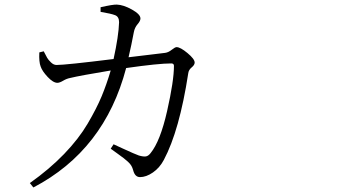

<svg xmlns="http://www.w3.org/2000/svg" viewBox="-20 -787 1540 851"><path d="M425.8 -734.4V-754.9Q481.4 -767.6 498 -766.6Q527.3 -765.6 564.9 -744.6Q602.5 -723.6 602.5 -705.1Q602.5 -694.3 589.8 -679.7Q577.1 -665 573.2 -644.5Q562.5 -586.9 549.8 -533.2Q589.8 -538.1 647.5 -544.9Q705.1 -551.8 711.9 -552.7Q726.6 -554.7 741.2 -566.4Q755.9 -578.1 762.7 -578.1Q779.3 -578.1 811 -551.8Q842.8 -525.4 842.8 -509.8Q842.8 -499 829.6 -488.3Q816.4 -477.5 814.5 -462.9Q775.4 -208 706.1 -78.1Q687.5 -43 657.7 -22.5Q627.9 -2 600.6 -2Q578.1 -2 570.3 -32.2Q567.4 -43 562.5 -51.8Q557.6 -60.5 546.9 -70.3Q536.1 -80.1 528.3 -85.9Q520.5 -91.8 501 -106Q481.4 -120.1 470.7 -127.9L483.4 -147.5Q498 -140.6 524.9 -128.4Q551.8 -116.2 569.3 -108.4Q586.9 -100.6 595.7 -97.7Q616.2 -91.8 627 -93.8Q637.7 -95.7 647.5 -108.4Q690.4 -161.1 720.7 -294.9Q751 -428.7 751 -495.1Q751 -505.9 739.3 -505.9Q682.6 -505.9 539.1 -485.4Q443.4 -121.1 127.9 43.9L112.3 24.4Q199.2 -37.1 264.2 -104.5Q329.1 -171.9 368.7 -239.3Q408.2 -306.6 430.2 -359.4Q452.1 -412.1 470.7 -474.6Q335 -452.1 291 -441.4Q275.4 -438.5 259.8 -429.2Q244.1 -419.9 234.4 -419.9Q215.8 -419.9 191.4 -445.8Q167 -471.7 160.2 -492.2Q152.3 -511.7 154.3 -554.7L173.8 -559.6Q183.6 -540 189 -530.8Q194.3 -521.5 206.1 -510.3Q217.8 -499 230.5 -499Q270.5 -499 483.4 -525.4Q505.9 -627.9 507.8 -688.5Q507.8 -712.9 490.2 -719.7Q472.7 -726.6 425.8 -734.4Z"/></svg>

Font: Bpmf Zihi Serif Regular
Style: Regular
Weight: 400
Foundry: But Ko
Version: Version 1.320